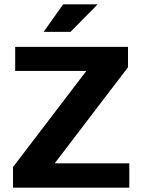

<svg xmlns="http://www.w3.org/2000/svg" viewBox="-20 -865 652 885"><path d="M576 0V-112H232L570 -555V-649H50V-538H378L40 -95V0ZM430 -845H271L181 -718H305Z"/></svg>

Font: Play
Style: Bold
Weight: 700
Designer: Jonas Hecksher
Foundry: Jonas Hecksher, Playtypeª, e-types AS
Version: Version 1.002